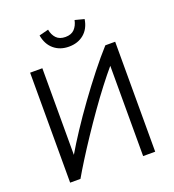

<svg xmlns="http://www.w3.org/2000/svg" viewBox="-157 -1017 1029 1137"><g transform="rotate(-20 357.0 -448.0)"><path d="M89 0V-693H166V-147Q198 -202 245 -273.5Q292 -345 347 -421Q402 -497 458 -568Q514 -639 563 -693H625V0H549V-569Q514 -528 470.5 -471.5Q427 -415 381.5 -350.5Q336 -286 293 -221.5Q250 -157 214 -99.5Q178 -42 154 0ZM359 -759Q303 -759 265 -791Q227 -823 217 -881L276 -896Q282 -862 302 -841Q322 -820 359 -820Q396 -820 416 -841Q436 -862 443 -896L501 -881Q492 -823 454 -791Q416 -759 359 -759Z"/></g></svg>

Font: Ubuntu Sans
Style: Regular
Weight: 400
Designer: Dalton Maag Ltd
Foundry: Dalton Maag Ltd
Version: Version 1.006; ttfautohint (v1.8.4.7-5d5b)